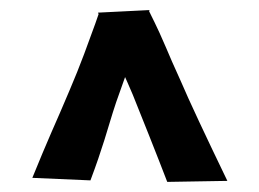

<svg xmlns="http://www.w3.org/2000/svg" viewBox="-20 -724 512 380"><path d="M311 -364Q305 -380 295.5 -404Q286 -428 275 -456Q264 -484 253 -511Q243 -537 232 -561.5Q221 -586 210.5 -609.5Q200 -633 191 -655.5Q182 -678 174 -699L274 -704Q288 -676 295.5 -659.5Q303 -643 308.5 -630Q314 -617 320.5 -602Q327 -587 338 -563Q344 -549 353 -529Q362 -509 374 -483.5Q386 -458 400 -428.5Q414 -399 430 -366ZM159 -367 44 -372Q55 -399 64 -420.5Q73 -442 81.5 -461.5Q90 -481 99 -501.5Q108 -522 118 -546Q133 -581 146.5 -617Q160 -653 168.5 -677Q177 -701 176 -699L276 -704Q274 -698 266.5 -678Q259 -658 249 -631Q239 -604 229 -575.5Q219 -547 210 -522Q203 -501 197.5 -482.5Q192 -464 186.5 -446.5Q181 -429 174.5 -410Q168 -391 159 -367Z"/></svg>

Font: Truculenta Black
Style: Regular
Weight: 900
Version: Version 1.002